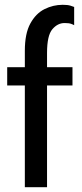

<svg xmlns="http://www.w3.org/2000/svg" viewBox="-20 -780 340 800"><path d="M83.5 0V-424H10V-500H83.5V-568.5Q83.5 -640.5 106.5 -682.2Q129.5 -724 165.5 -742Q201.5 -760 241 -760Q262 -760 273.2 -756.5Q284.5 -753 289 -751V-675Q285 -677.5 276 -680.8Q267 -684 249 -684Q220 -684 198 -658Q176 -632 176 -559.5V-500H282V-424H176V0Z"/></svg>

Font: Trispace Condensed
Style: Regular
Weight: 400
Width: 3
Designer: Tyler Finck
Foundry: Etcetera Type Company
Version: Version 1.210; ttfautohint (v1.8.3)